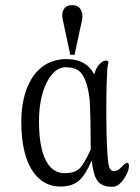

<svg xmlns="http://www.w3.org/2000/svg" viewBox="-20 -715 540 743"><path d="M235.4 -455.1 241.2 -454.1Q274.4 -454.1 293 -433.6Q318.4 -404.3 327.1 -328.1Q328.1 -318.4 330.1 -245.1Q331.1 -170.9 331.1 -136.7Q305.7 -80.1 287.1 -62.5Q267.6 -44.9 230.5 -44.9Q184.6 -44.9 159.2 -90.8Q130.9 -142.6 130.9 -245.1Q130.9 -335.9 161.1 -396.5Q191.4 -455.1 235.4 -455.1ZM335 -93.8Q340.8 -38.1 356.4 -16.6Q373 7.8 414.1 7.8Q433.6 7.8 448.2 -8.8Q461.9 -22.5 475.6 -52.7Q482.4 -79.1 475.6 -84Q467.8 -87.9 453.1 -71.3Q442.4 -60.5 437.5 -57.6Q430.7 -53.7 419.9 -52.7Q404.3 -52.7 399.4 -82Q395.5 -103.5 392.6 -184.6Q390.6 -272.5 391.6 -330.1Q391.6 -382.8 395.5 -452.1L397.5 -463.9Q400.4 -472.7 399.4 -475.6Q398.4 -480.5 389.6 -480.5Q377.9 -480.5 366.2 -467.8Q350.6 -452.1 344.7 -426.8Q328.1 -459 298.8 -473.6Q272.5 -486.3 238.3 -486.3Q149.4 -486.3 101.6 -409.2Q62.5 -343.8 62.5 -243.2Q62.5 -112.3 110.4 -46.9Q150.4 6.8 212.9 6.8Q257.8 6.8 284.2 -14.6Q309.6 -36.1 335 -93.8ZM268.6 -502.9 297.9 -639.6Q301.8 -663.1 292 -678.7Q281.2 -695.3 259.8 -695.3Q236.3 -695.3 226.6 -678.7Q217.8 -663.1 222.7 -639.6L252 -502.9Z"/></svg>

Font: BatangChe
Style: Regular
Weight: 400
Monospace: yes
Version: Version 2.21